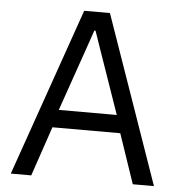

<svg xmlns="http://www.w3.org/2000/svg" viewBox="-51 -746 743 795"><g transform="rotate(5 320.5 -349.0)"><path d="M618 0H530L460 -206H178L108 0H23L267 -698H374ZM439 -280 351 -533 321 -620H316L286 -533L198 -280Z"/></g></svg>

Font: IBM Plex Sans
Style: Regular
Weight: 400
Designer: Mike Abbink, Paul van der Laan, Pieter van Rosmalen
Foundry: Bold Monday
Version: Version 3.201